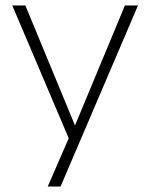

<svg xmlns="http://www.w3.org/2000/svg" viewBox="-20 -504 550 704"><path d="M155 180 232 3 25 -484H73L255 -44L438 -484H486L202 180Z"/></svg>

Font: Nunito Sans ExtraLight
Style: Regular
Weight: 200
Designer: Vernon Adams
Foundry: Vernon Adams
Version: Version 3.006; ttfautohint (v1.8.3)